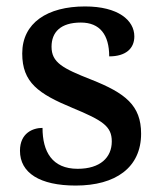

<svg xmlns="http://www.w3.org/2000/svg" viewBox="-20 -566 499 596"><path d="M215 10C339 10 418 -46 418 -151C418 -239 369 -277 263 -319C174 -354 140 -372 140 -421C140 -466 168 -496 231 -496C290 -496 319 -458 319 -391C370 -391 397 -415 397 -453C397 -503 347 -546 244 -546C127 -546 49 -495 49 -400C49 -310 99 -275 205 -231C299 -192 327 -174 327 -127C327 -77 291 -42 221 -42C142 -42 112 -95 112 -169C82 -169 42 -153 42 -98C42 -29 104 10 215 10Z"/></svg>

Font: Noto Serif Gurmukhi Medium
Style: Regular
Weight: 500
Designer: Vaibhav Singh and the Monotype Design Team
Foundry: Monotype Imaging Inc.
Version: Version 2.004